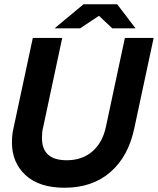

<svg xmlns="http://www.w3.org/2000/svg" viewBox="-20 -868 741 901"><path d="M283 13Q164 13 100 -46Q36 -105 36 -200Q36 -215 37.5 -231.5Q39 -248 43 -265L134 -690H272L183 -273Q179 -259 178 -245.5Q177 -232 177 -220Q177 -116 293 -116Q365 -116 413 -157Q461 -198 477 -273L566 -690H701L610 -265Q582 -133 497.5 -60Q413 13 283 13ZM236 -735 372 -848H493L473 -813L356 -735ZM507 -735 424 -813 409 -848H530L616 -735Z"/></svg>

Font: Radio Canada Big SemiBold
Style: Italic
Weight: 600
Italic angle: -12°
Designer: Étienne Aubert Bonn
Foundry: Coppers and Brasses
Version: Version 1.001